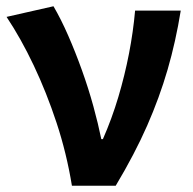

<svg xmlns="http://www.w3.org/2000/svg" viewBox="-20 -594 617 614"><path d="M210 0Q193 -104 161 -201Q129 -298 88 -384.5Q47 -471 1 -540L151 -574Q175 -533 198 -480.5Q221 -428 242 -369.5Q263 -311 278.5 -254.5Q294 -198 304 -149H309Q338 -215 358.5 -284Q379 -353 392.5 -422.5Q406 -492 412 -560H558Q542 -461 516 -371.5Q490 -282 450.5 -192Q411 -102 350 0Z"/></svg>

Font: Noto Sans KR
Style: Bold
Weight: 700
Designer: Ryoko NISHIZUKA  (kana, bopomofo & ideographs); Paul D. Hunt (Latin, Greek & Cyrillic); Sandoll Communications , Soo-you
Foundry: Adobe
Version: Version 2.004-H2;hotconv 1.0.118;makeotfexe 2.5.65603